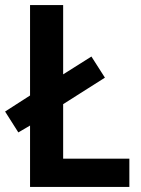

<svg xmlns="http://www.w3.org/2000/svg" viewBox="-25 -734 554 754"><path d="M93 0V-241L47 -214L-5 -296L93 -359V-714H223V-442L334 -512L387 -429L223 -325V-111H483V0Z"/></svg>

Font: Noto Sans Bengali SemiCondensed SemiBold
Style: Regular
Weight: 600
Width: 4
Designer: Joana Ranito - Universal Thirst; Jelle Bosma - Monotype Design Team
Foundry: Universal Thirst ehf.
Version: Version 3.000; ttfautohint (v1.8.4.7-5d5b)